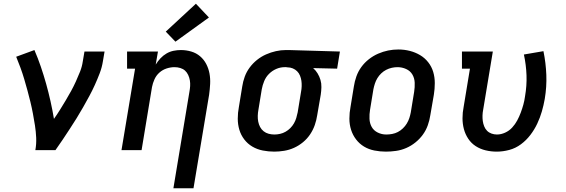

<svg xmlns="http://www.w3.org/2000/svg" viewBox="-20 -807 3040 1032"><path d="M170 0Q176 -33 174.5 -66.5Q173 -100 168 -132Q163 -164 157 -196Q151 -228 143.5 -259Q136 -290 127.5 -321Q119 -352 110 -382.5Q101 -413 90 -443Q79 -473 67 -502L165 -538Q184 -494 199.5 -448.5Q215 -403 228 -356.5Q241 -310 251.5 -263Q262 -216 270 -168Q287 -192 302.5 -217Q318 -242 333 -267Q348 -292 362 -317.5Q376 -343 388 -369.5Q400 -396 410.5 -422.5Q421 -449 425 -477L434 -530H542L533 -477Q528 -445 516 -413.5Q504 -382 490 -351Q476 -320 460 -290.5Q444 -261 427 -231Q410 -201 392 -172Q374 -143 355 -114Q336 -85 317 -56.5Q298 -28 278 0Z M912 205 998 -313Q1001 -329 1002 -344.5Q1003 -360 1000.5 -375Q998 -390 991.5 -404Q985 -418 974.5 -427.5Q964 -437 949 -441.5Q934 -446 918 -446Q897 -446 875.5 -439Q854 -432 837 -417Q820 -402 810.5 -381Q801 -360 797 -339L741 0H633L706 -438H663V-530H829L817 -460Q828 -478 842.5 -493.5Q857 -509 875 -519.5Q893 -530 913 -534Q933 -538 952 -538Q981 -538 1008 -530Q1035 -522 1055.5 -504.5Q1076 -487 1088.5 -463Q1101 -439 1106 -412Q1111 -385 1109.5 -356Q1108 -327 1104 -298L1020 205ZM923 -583 871 -637 1033 -787 1103 -713Z M1454 8Q1423 8 1392.5 2Q1362 -4 1336.5 -19Q1311 -34 1293 -57.5Q1275 -81 1266.5 -109.5Q1258 -138 1258 -169.5Q1258 -201 1264 -232L1282 -342Q1286 -369 1295.5 -395Q1305 -421 1322 -444Q1339 -467 1361.5 -485Q1384 -503 1410 -514.5Q1436 -526 1463 -532Q1490 -538 1516 -538Q1520 -538 1524.5 -538Q1529 -538 1533 -538L1807 -530L1792 -438L1663 -441Q1677 -429 1687 -412.5Q1697 -396 1702.5 -377.5Q1708 -359 1707.5 -338.5Q1707 -318 1704 -298L1685 -188Q1681 -161 1672 -135Q1663 -109 1647 -85Q1631 -61 1608.5 -42.5Q1586 -24 1560.5 -12.5Q1535 -1 1507.5 3.5Q1480 8 1454 8ZM1455 -84Q1470 -84 1485.5 -87.5Q1501 -91 1515 -99Q1529 -107 1540.5 -118.5Q1552 -130 1560 -144Q1568 -158 1572.5 -173Q1577 -188 1580 -203L1598 -313Q1601 -328 1601.5 -343.5Q1602 -359 1600 -373Q1598 -387 1592.5 -400.5Q1587 -414 1577 -424Q1567 -434 1553.5 -439.5Q1540 -445 1525 -445L1518 -446Q1516 -446 1514 -446Q1512 -446 1510 -446Q1487 -446 1465 -436.5Q1443 -427 1426 -410Q1409 -393 1400 -371Q1391 -349 1387 -327L1369 -217Q1366 -201 1365.5 -184.5Q1365 -168 1368 -153Q1371 -138 1378 -124.5Q1385 -111 1397 -101.5Q1409 -92 1424 -88Q1439 -84 1455 -84Z M2054 8Q2023 8 1992.5 2Q1962 -4 1937 -19Q1912 -34 1894 -57.5Q1876 -81 1867 -109.5Q1858 -138 1858 -169.5Q1858 -201 1864 -232L1882 -342Q1886 -369 1895.5 -396Q1905 -423 1922 -446.5Q1939 -470 1962.5 -488.5Q1986 -507 2012.5 -518.5Q2039 -530 2066 -535.5Q2093 -541 2121 -541Q2153 -541 2182.5 -533.5Q2212 -526 2237.5 -511Q2263 -496 2281.5 -472.5Q2300 -449 2308.5 -420.5Q2317 -392 2317 -360.5Q2317 -329 2312 -298L2293 -188Q2289 -161 2279.5 -134Q2270 -107 2253 -83.5Q2236 -60 2213 -41.5Q2190 -23 2163.5 -11.5Q2137 0 2109 4Q2081 8 2054 8ZM2056 -84Q2072 -84 2088 -87Q2104 -90 2118.5 -97.5Q2133 -105 2145.5 -117Q2158 -129 2166.5 -143Q2175 -157 2180 -172Q2185 -187 2188 -203L2206 -313Q2210 -338 2209 -362.5Q2208 -387 2196.5 -406.5Q2185 -426 2163 -436Q2141 -446 2117 -446Q2101 -446 2085.5 -442.5Q2070 -439 2055.5 -431.5Q2041 -424 2029 -412.5Q2017 -401 2008.5 -387Q2000 -373 1995 -357.5Q1990 -342 1987 -327L1969 -217Q1965 -193 1966 -168.5Q1967 -144 1978 -124.5Q1989 -105 2010.5 -94.5Q2032 -84 2056 -84Q2056 -84 2056 -84Q2056 -84 2056 -84Z M2650 8Q2619 8 2590 1Q2561 -6 2537 -21.5Q2513 -37 2497 -61Q2481 -85 2473.5 -113Q2466 -141 2466 -171.5Q2466 -202 2472 -232L2506 -438H2463V-530H2629L2577 -217Q2574 -202 2573.5 -186.5Q2573 -171 2575 -156.5Q2577 -142 2582.5 -128Q2588 -114 2598 -104Q2608 -94 2622 -89Q2636 -84 2651 -84Q2673 -84 2695 -94Q2717 -104 2733 -121.5Q2749 -139 2760 -159.5Q2771 -180 2779 -201.5Q2787 -223 2793 -244.5Q2799 -266 2802 -289Q2812 -346 2810 -402Q2808 -458 2796 -514L2901 -532Q2914 -469 2916.5 -404.5Q2919 -340 2908 -275Q2902 -241 2892.5 -208Q2883 -175 2868 -143Q2853 -111 2831 -82Q2809 -53 2780 -31.5Q2751 -10 2717 -1Q2683 8 2650 8Z"/></svg>

Font: Iosevka Slab Semibold Extended
Style: Italic
Weight: 600
Width: 7
Italic angle: -9°
Monospace: yes
Designer: Belleve Invis
Foundry: Belleve Invis
Version: Version 11.1.0; ttfautohint (v1.8.3)